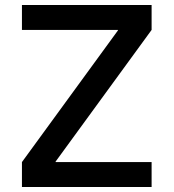

<svg xmlns="http://www.w3.org/2000/svg" viewBox="-20 -750 696 770"><path d="M68 0V-100L453 -628V-630H68V-730H588V-630L203 -102V-100H588V0Z"/></svg>

Font: M PLUS 2 Medium
Style: Regular
Weight: 500
Designer: Coji Morishita
Foundry: UNDERFOREST DESIGN
Version: Version 1.001